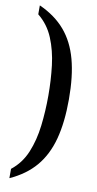

<svg xmlns="http://www.w3.org/2000/svg" viewBox="-98 -803 493 974"><g transform="rotate(10 148.5 -316.0)"><path d="M25 81Q77 40 103 -23Q129 -86 138 -162Q147 -238 147 -317Q147 -397 138 -472Q129 -547 103 -610Q77 -673 25 -715V-761Q107 -724 157 -665.5Q207 -607 230 -521.5Q253 -436 253 -317Q253 -198 230 -112Q207 -26 157 33Q107 92 25 129Z"/></g></svg>

Font: Noto Serif Myanmar ExtraCondensed Medium
Style: Regular
Weight: 500
Width: 2
Designer: Ben Mitchell and the Monotype Design Team
Foundry: Monotype Imaging Inc.
Version: Version 2.106; ttfautohint (v1.8.4.7-5d5b)